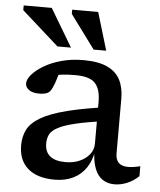

<svg xmlns="http://www.w3.org/2000/svg" viewBox="-53 -773 688 828"><g transform="rotate(5 291.5 -358.5)"><path d="M438 -325 417 -261.5Q334 -250.5 283.8 -238.5Q233.5 -226.5 207.8 -212.8Q182 -199 173.2 -182Q164.5 -165 164.5 -143Q164.5 -106.5 187 -88Q209.5 -69.5 255 -69.5Q288.5 -69.5 315.5 -81.5Q342.5 -93.5 358.2 -113.8Q374 -134 374 -160V-340.5Q374 -396 350.2 -421.5Q326.5 -447 264.5 -447Q234 -447 208.8 -444.2Q183.5 -441.5 161.5 -436L198.5 -471.5Q194 -451 189.8 -435.5Q185.5 -420 181 -407.5Q176.5 -395 170.5 -382.5Q162 -364 148.5 -359Q135 -354 115.5 -354Q86 -354 70.8 -365.5Q55.5 -377 55.5 -393Q55.5 -410.5 73 -431Q90.5 -451.5 122.2 -470.8Q154 -490 197.8 -502.2Q241.5 -514.5 293.5 -514.5Q359 -514.5 397.8 -496Q436.5 -477.5 453.5 -443.8Q470.5 -410 470.5 -363.5V-127.5Q470.5 -108 477 -95.8Q483.5 -83.5 495.8 -78Q508 -72.5 526 -72.5Q537.5 -72.5 550.5 -74.5Q563.5 -76.5 577.5 -80V-37Q554 -14.5 526.2 -3.5Q498.5 7.5 473.5 7.5Q443 7.5 421 -7.2Q399 -22 387.2 -52.8Q375.5 -83.5 374 -131.5L378 -132Q371.5 -88.5 350.5 -56.5Q329.5 -24.5 294.8 -7.2Q260 10 214 10Q139 10 98.2 -25.2Q57.5 -60.5 57.5 -125.5Q57.5 -163 72.5 -193Q87.5 -223 127.8 -247Q168 -271 243 -290Q318 -309 438 -325ZM235 -563.5H176.5L16 -706.5V-727H137.5ZM387.5 -563.5H333L226 -708.5V-727H338.5Z"/></g></svg>

Font: Newsreader 7pt
Style: Regular
Weight: 400
Designer: Hugues Gentile
Foundry: Production Type
Version: Version 1.003